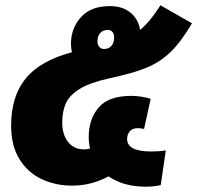

<svg xmlns="http://www.w3.org/2000/svg" viewBox="-20 -695 745 725"><path d="M215 -232Q215 -187 237 -159Q259 -131 297 -131Q308 -131 320 -134Q315 -156 315 -177Q315 -245 352.5 -289Q390 -333 476 -333Q511 -333 549 -322L524 -208Q512 -211 500 -211Q480 -211 470 -199Q460 -187 460 -170Q460 -123 551 -123Q582 -123 606 -127L587 4Q559 10 531 10Q446 10 390 -29Q324 6 253 6Q190 6 137.5 -18.5Q85 -43 53.5 -94Q22 -145 22 -220Q22 -330 76 -397.5Q130 -465 252 -498Q248 -511 248 -530Q248 -588 285.5 -630Q323 -672 395 -672Q443 -672 473 -647Q503 -622 509 -582Q529 -599 546.5 -620Q564 -641 586 -675L705 -607Q663 -536 623.5 -498Q584 -460 532.5 -439Q481 -418 392 -399Q319 -383 280.5 -359Q242 -335 228.5 -304.5Q215 -274 215 -232ZM348 -539Q348 -526 355 -518Q362 -510 373 -510Q390 -510 400.5 -521.5Q411 -533 411 -553Q411 -567 404.5 -574.5Q398 -582 387 -582Q369 -582 358.5 -570.5Q348 -559 348 -539Z"/></svg>

Font: FiraGO Heavy
Style: Italic
Weight: 900
Italic angle: -8°
Designer: bBox Type GmbH
Foundry: bBox Type GmbH
Version: Version 1.001